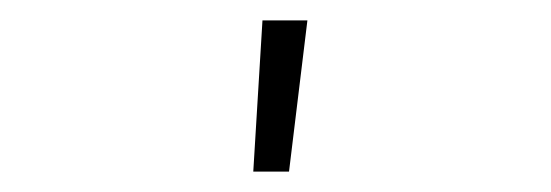

<svg xmlns="http://www.w3.org/2000/svg" viewBox="-20 -768 540 188"><path d="M228 -600 237 -748H281L263 -600Z"/></svg>

Font: Iosevka Curly Extralight
Style: Regular
Weight: 200
Monospace: yes
Designer: Belleve Invis
Foundry: Belleve Invis
Version: Version 22.1.2; ttfautohint (v1.8.4)